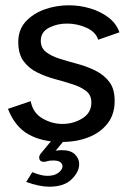

<svg xmlns="http://www.w3.org/2000/svg" viewBox="-20 -524 519 725"><path d="M213 12Q138 12 87 -17Q36 -46 10 -113L96 -142Q104 -98 140 -77Q176 -56 216 -56Q257 -56 291 -77Q325 -98 325 -137Q325 -165 305 -180.5Q285 -196 253.5 -206Q222 -216 187 -225.5Q152 -235 120.5 -250.5Q89 -266 69 -293Q49 -320 49 -365Q49 -412 77 -442.5Q105 -473 148.5 -488.5Q192 -504 240 -504Q281 -504 320 -492.5Q359 -481 389 -458.5Q419 -436 431 -402L351 -374Q341 -404 306 -419.5Q271 -435 233 -435Q195 -435 164.5 -419Q134 -403 134 -370Q134 -343 154 -327.5Q174 -312 206 -302Q238 -292 273.5 -282.5Q309 -273 341 -257Q373 -241 393 -214.5Q413 -188 413 -143Q413 -92 386 -57.5Q359 -23 314 -5.5Q269 12 213 12ZM166 181Q129 181 79 163L102 126Q119 133 133 136.5Q147 140 159 140Q186 140 201 128Q216 116 216 104Q216 95 208 88.5Q200 82 181 82Q166 82 159 84.5Q152 87 146 87Q128 87 128 70Q128 64 133 57L201 -25L231 -4L190 45Q197 44 202.5 43.5Q208 43 214 43Q247 43 263 59Q279 75 279 96Q279 125 250.5 153Q222 181 166 181Z"/></svg>

Font: Atkinson Hyperlegible
Style: Italic
Weight: 400
Italic angle: -12°
Designer: Elliott Scott, Megan Eiswerth, Linus Boman, Theodore Petrosky
Foundry: Braille Institute
Version: Version 1.006; ttfautohint (v1.8.3)